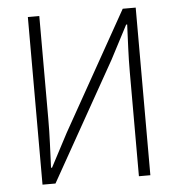

<svg xmlns="http://www.w3.org/2000/svg" viewBox="-49 -706 698 752"><g transform="rotate(-5 300.0 -329.5)"><path d="M88 0V-659H133V-255Q133 -207 131 -159Q129 -111 127 -63H131L200 -194L461 -659H512V0H467V-409Q467 -457 469 -502.5Q471 -548 473 -596H469L400 -464L139 0Z"/></g></svg>

Font: Source Code Pro Light
Style: Regular
Weight: 300
Monospace: yes
Designer: Paul D. Hunt, Teo Tuominen
Foundry: Adobe Systems Incorporated
Version: Version 2.030;PS 1.000;hotconv 16.6.51;makeotf.lib2.5.65220